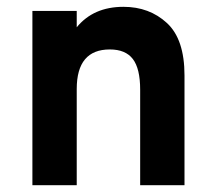

<svg xmlns="http://www.w3.org/2000/svg" viewBox="-20 -543 631 563"><path d="M391 -280Q391 -342 369.5 -370Q348 -398 302 -398Q205 -398 205 -282V0H75V-511H205V-463Q254 -523 342 -523Q418 -523 469.5 -475.5Q521 -428 521 -322V0H391Z"/></svg>

Font: OVRPSS Recut ExtraBold
Style: Regular
Weight: 800
Designer: Giant Group
Foundry: Giant Group
Version: Version 1.001;hotconv 1.0.109;makeotfexe 2.5.65596